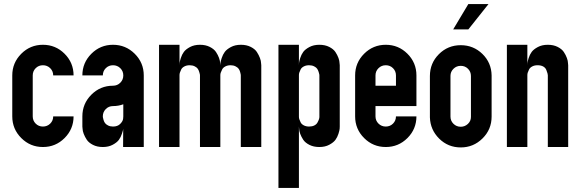

<svg xmlns="http://www.w3.org/2000/svg" viewBox="-20 -719 2841 939"><path d="M240.2 -149.9H339.8Q339.8 -87.9 295.9 -43.9Q252 0 189.9 0Q127.9 0 84 -43.9Q40 -87.9 40 -149.9V-350.1Q40 -412.1 84 -456.1Q127.9 -500 189.9 -500Q252 -500 295.9 -456.1Q339.8 -412.1 339.8 -350.1H240.2Q240.2 -371.1 225.6 -385.5Q210.9 -399.9 189.9 -399.9Q168.9 -399.9 154.5 -385.5Q140.1 -371.1 140.1 -350.1V-149.9Q140.1 -128.9 154.5 -114.5Q168.9 -100.1 189.9 -100.1Q210.9 -100.1 225.6 -114.5Q240.2 -128.9 240.2 -149.9Z M683.1 -350.1V0H582L582.5 -88.9Q582.5 -83.5 576.2 -64.9Q570.8 -47.9 561.3 -34.9Q551.8 -22 531.2 -11Q510.7 0 482.9 0Q455.1 0 434.6 -10.5Q414.1 -21 404.5 -35.4Q395 -49.8 389.4 -64.5Q383.8 -79.1 383.8 -89.8L382.8 -100.1V-149.9Q382.8 -211.9 426.8 -255.9Q470.7 -299.8 532.7 -299.8Q553.7 -299.8 568.4 -314.5Q583 -329.1 583 -350.1Q583 -371.1 568.4 -385.5Q553.7 -399.9 532.7 -399.9Q511.7 -399.9 497.3 -385.5Q482.9 -371.1 482.9 -350.1H382.8Q382.8 -412.1 426.8 -456.1Q470.7 -500 532.7 -500Q594.7 -500 638.9 -456.1Q683.1 -412.1 683.1 -350.1ZM532.7 -100.1Q554.7 -100.1 567.4 -112.5Q580.1 -125 582 -137.2L583 -149.9V-209Q559.1 -200.2 532.7 -200.2Q511.7 -200.2 497.3 -185.5Q482.9 -170.9 482.9 -149.9Q482.9 -147.9 483.4 -144.5Q483.9 -141.1 486.3 -132.6Q488.8 -124 493.4 -117.4Q498 -110.8 508.3 -105.5Q518.6 -100.1 532.7 -100.1Z M757.8 -500H857.9V-399.9Q857.9 -403.8 858.4 -410.9Q858.9 -418 864.3 -435.1Q869.6 -452.1 879.2 -465.1Q888.7 -478 909.2 -489Q929.7 -500 957.8 -500Q985.8 -500 1006.3 -489.5Q1026.9 -479 1036.4 -464.6Q1045.9 -450.2 1051.3 -435.5Q1056.6 -420.9 1056.6 -410.2L1057.6 -399.9Q1057.6 -403.8 1058.1 -410.9Q1058.6 -418 1064.2 -435.1Q1069.8 -452.1 1079.3 -465.1Q1088.9 -478 1109.4 -489Q1129.9 -500 1158 -500Q1186 -500 1206.5 -489.5Q1227.1 -479 1236.3 -464.6Q1245.6 -450.2 1251.2 -435.5Q1256.8 -420.9 1256.8 -410.2L1257.8 -399.9V-351.1V0H1157.7V-350.1Q1157.7 -352.1 1157.2 -355.5Q1156.7 -358.9 1154.3 -367.4Q1151.9 -376 1147.2 -382.6Q1142.6 -389.2 1132.1 -394.5Q1121.6 -399.9 1107.9 -399.9Q1092.8 -399.9 1081.8 -394Q1070.8 -388.2 1066.4 -379.2Q1062 -370.1 1059.8 -364Q1057.6 -357.9 1057.6 -352.1V-351.1V0H958V-350.1Q958 -352.1 957.5 -355.5Q957 -358.9 954.3 -367.4Q951.7 -376 947.3 -382.6Q942.9 -389.2 932.4 -394.5Q921.9 -399.9 907.7 -399.9Q892.6 -399.9 881.6 -394Q870.6 -388.2 866.2 -379.2Q861.8 -370.1 859.9 -364Q857.9 -357.9 857.9 -352.1V0H757.8Z M1341.8 -500H1441.9V-399.9Q1441.9 -403.8 1442.4 -410.9Q1442.9 -418 1448.2 -435.1Q1453.6 -452.1 1463.1 -465.1Q1472.7 -478 1493.2 -489Q1513.7 -500 1541.7 -500Q1569.8 -500 1590.3 -489.5Q1610.8 -479 1620.4 -464.6Q1629.9 -450.2 1635.3 -435.5Q1640.6 -420.9 1640.6 -410.2L1641.6 -399.9V-351.1V-149.9V-100.1Q1641.6 -96.2 1641.1 -89.1Q1640.6 -82 1635.3 -64.9Q1629.9 -47.9 1620.4 -34.9Q1610.8 -22 1590.3 -11Q1569.8 0 1541.7 0Q1513.7 0 1493.2 -10.5Q1472.7 -21 1463.1 -35.4Q1453.6 -49.8 1448.2 -64.5Q1442.9 -79.1 1442.9 -89.8L1441.9 -100.1V200.2H1341.8ZM1491.7 -399.9Q1476.6 -399.9 1465.6 -394Q1454.6 -388.2 1450.2 -379.2Q1445.8 -370.1 1443.8 -364Q1441.9 -357.9 1441.9 -352.1V-147.9Q1441.9 -142.1 1443.8 -136Q1445.8 -129.9 1450.2 -120.8Q1454.6 -111.8 1465.6 -106Q1476.6 -100.1 1491.7 -100.1Q1506.8 -100.1 1517.3 -105.5Q1527.8 -110.8 1532.7 -119.9Q1537.6 -128.9 1539.8 -135.5Q1542 -142.1 1542 -147V-350.1Q1542 -352.1 1541.5 -355.5Q1541 -358.9 1538.3 -367.4Q1535.6 -376 1531.2 -382.6Q1526.9 -389.2 1516.4 -394.5Q1505.9 -399.9 1491.7 -399.9Z M2016.6 -350.1V-299.8V-200.2H1916.5H1816.4V-149.9Q1816.4 -128.9 1831.1 -114.5Q1845.7 -100.1 1866.7 -100.1Q1887.7 -100.1 1902.1 -114.5Q1916.5 -128.9 1916.5 -149.9H2016.6Q2016.6 -87.9 1972.7 -43.9Q1928.7 0 1866.7 0Q1804.7 0 1760.7 -43.9Q1716.8 -87.9 1716.8 -149.9V-350.1Q1716.8 -412.1 1760.7 -456.1Q1804.7 -500 1866.7 -500Q1928.7 -500 1972.7 -456.1Q2016.6 -412.1 2016.6 -350.1ZM1816.4 -299.8H1916.5V-350.1Q1916.5 -371.1 1902.1 -385.5Q1887.7 -399.9 1866.7 -399.9Q1845.7 -399.9 1831.1 -385.5Q1816.4 -371.1 1816.4 -350.1Z M2270.5 -699.2H2369.1L2270.5 -575.2H2196.3ZM2233.4 -498Q2295.4 -498 2339.4 -455.1Q2383.3 -412.1 2384.3 -350.1V-148.9Q2384.3 -85.9 2339.8 -42Q2295.4 2 2233.4 2Q2171.4 2 2127.9 -41Q2084.5 -84 2082.5 -145V-148.9V-347.2Q2082.5 -410.2 2126.5 -454.1Q2170.4 -498 2233.4 -498ZM2183.1 -348.1V-148.9Q2183.1 -127.9 2197.8 -113.5Q2212.4 -99.1 2233.4 -99.1Q2253.4 -99.1 2268.3 -113Q2283.2 -127 2283.2 -147V-347.2Q2283.2 -368.2 2268.8 -382.6Q2254.4 -397 2233.4 -397Q2212.4 -397 2197.8 -382.6Q2183.1 -368.2 2183.1 -348.1Z M2459 -500H2559.1V-399.9Q2559.1 -403.8 2559.6 -410.9Q2560.1 -418 2565.4 -435.1Q2570.8 -452.1 2580.3 -465.1Q2589.8 -478 2610.4 -489Q2630.9 -500 2658.9 -500Q2687 -500 2707.5 -489.5Q2728 -479 2737.5 -464.6Q2747.1 -450.2 2752.4 -435.5Q2757.8 -420.9 2757.8 -410.2L2758.8 -399.9V-351.1V-350.1V0H2659.2V-350.1V-351.1Q2659.2 -355 2657.5 -360.6Q2655.8 -366.2 2651.9 -376.7Q2647.9 -387.2 2637 -393.6Q2626 -399.9 2608.9 -399.9Q2593.8 -399.9 2582.8 -394Q2571.8 -388.2 2567.4 -379.2Q2563 -370.1 2561 -364Q2559.1 -357.9 2559.1 -352.1V0H2459Z"/></svg>

Font: OSP-DIN
Style: DIN
Weight: 500
Width: 3
Version: Version 001.000